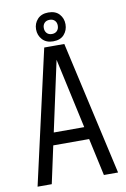

<svg xmlns="http://www.w3.org/2000/svg" viewBox="-93 -894 623 949"><g transform="rotate(-10 219.0 -419.5)"><path d="M202.8 -671.7H269.4L420.8 0H349.7ZM95.6 -249.9H334.8V-187.6H95.6ZM168.6 -671.7H233.4L88 0H16.8ZM144.4 -766.9Q144.4 -796.7 163.8 -817.7Q183.3 -838.8 218.3 -838.8Q254.4 -838.8 273.3 -817.7Q292.2 -796.7 292.2 -766.9Q292.2 -737 273.3 -715.5Q254.4 -694 218.3 -694Q183.3 -694 163.8 -715.5Q144.4 -737 144.4 -766.9ZM253.4 -766.9Q253.4 -782.8 243.9 -792.4Q234.5 -802 218.3 -802Q202.1 -802 192.7 -792.4Q183.2 -782.8 183.2 -766.9Q183.2 -750.7 192.7 -740.7Q202.1 -730.8 218.3 -730.8Q234.5 -730.8 243.9 -740.7Q253.4 -750.7 253.4 -766.9Z"/></g></svg>

Font: Khand Variable Light
Style: Regular
Weight: 300
Designer: Satya Rajpurohit
Foundry: Indian Type Foundry
Version: Version 3.000